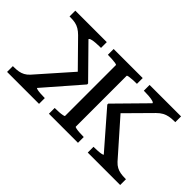

<svg xmlns="http://www.w3.org/2000/svg" viewBox="-75 -832 1126 1126"><g transform="rotate(45 488.0 -268.5)"><path d="M957 0H688V-48H694Q708 -48 724 -49Q740 -50 751.5 -52.5Q763 -55 763 -58L570 -280V-288L752 -473Q752 -479 739 -482.5Q726 -486 707.5 -487.5Q689 -489 674 -489H664V-537H925V-489H915Q894 -489 875.5 -485.5Q857 -482 840.5 -473Q824 -464 807 -447L634 -272L639 -324L850 -85Q864 -70 879 -62Q894 -54 911.5 -51Q929 -48 949 -48H957ZM19 0V-48H27Q49 -48 66 -51Q83 -54 98 -62Q113 -70 127 -85L338 -324L333 -272L161 -447Q145 -463 129 -472.5Q113 -482 96 -485.5Q79 -489 58 -489H48V-537H309V-489H299Q283 -489 265 -487.5Q247 -486 234 -482.5Q221 -479 221 -473L403 -288V-280L210 -58Q210 -55 221 -52.5Q232 -50 248.5 -49Q265 -48 279 -48H284V0ZM366 -489V-537H607V-489H603Q589 -489 572 -488Q555 -487 543 -485Q531 -483 531 -479V-58Q531 -55 543 -52.5Q555 -50 572 -49Q589 -48 603 -48H607V0H366V-48H370Q384 -48 401 -49Q418 -50 430 -52.5Q442 -55 442 -58V-479Q442 -483 430 -485Q418 -487 401 -488Q384 -489 370 -489Z"/></g></svg>

Font: Roboto Serif
Style: Regular
Weight: 400
Designer: Greg Gazdowicz
Foundry: Commercial Type
Version: Version 1.008